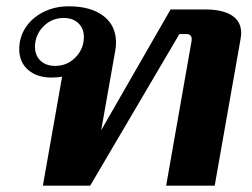

<svg xmlns="http://www.w3.org/2000/svg" viewBox="-20 -590 798 609"><path d="M745 -485Q745 -480 743 -466L661 -1H507L588 -462V-466Q588 -482 571 -482H549L266 -1H116L177 -347Q163 -344 143 -344Q97 -344 69 -368.5Q41 -393 41 -434Q41 -472 61.5 -503Q82 -534 118 -552Q154 -570 198 -570Q268 -570 308 -539.5Q348 -509 348 -455Q348 -441 345 -426L301 -177L521 -560H631Q686 -560 715.5 -541Q745 -522 745 -485ZM246 -473Q246 -500 228.5 -516.5Q211 -533 182 -533Q144 -533 117.5 -506Q91 -479 91 -441Q91 -414 108.5 -397.5Q126 -381 155 -381Q193 -381 219.5 -408Q246 -435 246 -473Z"/></svg>

Font: Fahkwang
Style: Bold Italic
Weight: 700
Italic angle: -10°
Designer: Suppakit Chalermlarp | Katatrad Co.,Ltd.
Foundry: Cadson Demak Co.,Ltd.
Version: Version 1.000; ttfautohint (v1.6)